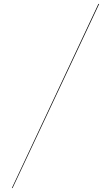

<svg xmlns="http://www.w3.org/2000/svg" viewBox="-20 -800 560 970"><path d="M477 -780 40 150H43.5L481 -780Z"/></svg>

Font: Bodoni* 48pt Fatface
Style: Regular
Weight: 900
Version: Version 2.3